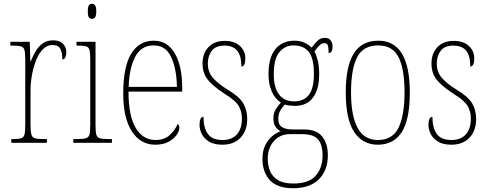

<svg xmlns="http://www.w3.org/2000/svg" viewBox="-20 -758 2590 1019"><path d="M40 0V-20H47Q78 -20 92 -24Q106 -28 110 -44.5Q114 -61 114 -97V-441Q114 -476 110 -492Q106 -508 90.5 -512Q75 -516 42 -516H35V-536H138L141 -432H143Q153 -457 167.5 -483Q182 -509 205 -526.5Q228 -544 262 -544Q297 -544 314.5 -525.5Q332 -507 332 -481Q332 -465 327 -454Q322 -443 311 -443Q311 -475 301 -497Q291 -519 258 -519Q230 -519 208.5 -497.5Q187 -476 172.5 -440.5Q158 -405 150 -362Q142 -319 142 -277V-97Q142 -61 146.5 -44.5Q151 -28 165.5 -24Q180 -20 211 -20H229V0Z M468 -658Q457 -658 451.5 -666Q446 -674 446 -698Q446 -721 451.5 -729.5Q457 -738 468 -738Q478 -738 484.5 -729.5Q491 -721 491 -698Q491 -674 484.5 -666Q478 -658 468 -658ZM369 0V-20H389Q421 -20 436 -24.5Q451 -29 455 -44.5Q459 -60 459 -95V-437Q459 -473 455.5 -490Q452 -507 438.5 -511.5Q425 -516 395 -516H386V-536H487V-95Q487 -60 491 -44.5Q495 -29 509.5 -24.5Q524 -20 556 -20H574V0Z M804 10Q726 10 680 -60.5Q634 -131 634 -262Q634 -403 676 -472.5Q718 -542 796 -542Q869 -542 908 -474.5Q947 -407 947 -291V-272H662Q662 -142 700.5 -78.5Q739 -15 805 -15Q852 -15 880.5 -41Q909 -67 923 -100Q932 -95 932 -79Q932 -63 917.5 -42Q903 -21 874.5 -5.5Q846 10 804 10ZM919 -297Q917 -395 888 -456Q859 -517 796 -517Q730 -517 698 -457.5Q666 -398 663 -297Z M1161 10Q1115 10 1088.5 -7Q1062 -24 1050.5 -48Q1039 -72 1039 -94Q1039 -138 1060 -138Q1060 -80 1083 -47.5Q1106 -15 1161 -15Q1211 -15 1237.5 -45Q1264 -75 1264 -130Q1264 -164 1248 -193.5Q1232 -223 1177 -257Q1131 -287 1104.5 -311.5Q1078 -336 1066.5 -361.5Q1055 -387 1055 -421Q1055 -475 1086.5 -508Q1118 -541 1172 -541Q1225 -541 1253.5 -514Q1282 -487 1282 -449Q1282 -405 1261 -405Q1261 -463 1238.5 -489.5Q1216 -516 1171 -516Q1125 -516 1104 -488.5Q1083 -461 1083 -420Q1083 -377 1109 -346Q1135 -315 1187 -283Q1251 -245 1271.5 -208.5Q1292 -172 1292 -127Q1292 -64 1256.5 -27Q1221 10 1161 10Z M1536 241Q1452 241 1412.5 198.5Q1373 156 1373 85Q1373 42 1388 12Q1403 -18 1425.5 -36Q1448 -54 1469 -62Q1454 -69 1442.5 -85Q1431 -101 1431 -131Q1431 -158 1444.5 -179.5Q1458 -201 1471 -214Q1440 -232 1422.5 -272Q1405 -312 1405 -362Q1405 -453 1441.5 -497.5Q1478 -542 1544 -542Q1573 -542 1596.5 -531Q1620 -520 1634 -505Q1647 -523 1663.5 -540Q1680 -557 1704 -557Q1725 -557 1735 -543.5Q1745 -530 1745 -512Q1745 -476 1724 -476Q1724 -504 1720 -516.5Q1716 -529 1702 -529Q1689 -529 1677 -518.5Q1665 -508 1649 -485Q1659 -466 1666.5 -437Q1674 -408 1674 -363Q1674 -285 1641.5 -240.5Q1609 -196 1544 -196Q1533 -196 1516.5 -198Q1500 -200 1492 -203Q1478 -189 1467.5 -171Q1457 -153 1457 -126Q1457 -95 1477.5 -83Q1498 -71 1532 -71H1593Q1660 -71 1690 -33.5Q1720 4 1720 66Q1720 146 1672.5 193.5Q1625 241 1536 241ZM1541 -220Q1593 -220 1619.5 -255Q1646 -290 1646 -365Q1646 -449 1618.5 -483Q1591 -517 1539 -517Q1492 -517 1462.5 -481Q1433 -445 1433 -364Q1433 -293 1461 -256.5Q1489 -220 1541 -220ZM1538 216Q1619 216 1655.5 174.5Q1692 133 1692 67Q1692 10 1668 -18Q1644 -46 1584 -46H1517Q1467 -46 1434 -9.5Q1401 27 1401 85Q1401 121 1413.5 150.5Q1426 180 1455.5 198Q1485 216 1538 216Z M1985 10Q1905 10 1860 -57Q1815 -124 1815 -267Q1815 -406 1857.5 -474Q1900 -542 1988 -542Q2155 -542 2155 -267Q2155 -123 2112 -56.5Q2069 10 1985 10ZM1986 -15Q2064 -15 2095.5 -81Q2127 -147 2127 -267Q2127 -393 2095 -455Q2063 -517 1987 -517Q1908 -517 1875.5 -454.5Q1843 -392 1843 -267Q1843 -145 1877.5 -80Q1912 -15 1986 -15Z M2376 10Q2330 10 2303.5 -7Q2277 -24 2265.5 -48Q2254 -72 2254 -94Q2254 -138 2275 -138Q2275 -80 2298 -47.5Q2321 -15 2376 -15Q2426 -15 2452.5 -45Q2479 -75 2479 -130Q2479 -164 2463 -193.5Q2447 -223 2392 -257Q2346 -287 2319.5 -311.5Q2293 -336 2281.5 -361.5Q2270 -387 2270 -421Q2270 -475 2301.5 -508Q2333 -541 2387 -541Q2440 -541 2468.5 -514Q2497 -487 2497 -449Q2497 -405 2476 -405Q2476 -463 2453.5 -489.5Q2431 -516 2386 -516Q2340 -516 2319 -488.5Q2298 -461 2298 -420Q2298 -377 2324 -346Q2350 -315 2402 -283Q2466 -245 2486.5 -208.5Q2507 -172 2507 -127Q2507 -64 2471.5 -27Q2436 10 2376 10Z"/></svg>

Font: Noto Serif Lao Condensed Thin
Style: Regular
Weight: 100
Width: 3
Designer: Monotype Design Team
Foundry: Monotype Imaging Inc.
Version: Version 2.003; ttfautohint (v1.8.4.7-5d5b)